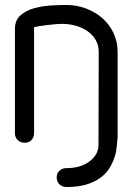

<svg xmlns="http://www.w3.org/2000/svg" viewBox="-20 -576 561 772"><path d="M377 -366Q377 -395 364 -416.5Q351 -438 330 -452Q309 -466 283 -473Q257 -480 230 -480Q216 -480 200 -478.5Q184 -477 168 -475Q152 -473 138.5 -471Q125 -469 117 -467V-40Q117 -24 106.5 -13Q96 -2 79 -2Q62 -2 51 -13Q40 -24 40 -40V-459Q40 -495 62.5 -514.5Q85 -534 117.5 -543Q150 -552 185.5 -554Q221 -556 247 -556Q288 -556 325.5 -542Q363 -528 391.5 -503Q420 -478 436.5 -443Q453 -408 453 -366V-24Q451 -2 449 16.5Q447 35 443 49V48Q435 76 420.5 99.5Q406 123 382 140Q358 157 325 166.5Q292 176 247 176Q230 176 219 165Q208 154 208 137Q208 121 219 110.5Q230 100 247 100Q304 100 340 73Q376 46 376 6Z"/></svg>

Font: VDS Compensated
Style: Light
Weight: 300
Designer: artmaker
Foundry: artmaker
Version: Version 1.000 2012 initial release